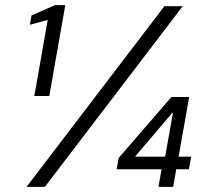

<svg xmlns="http://www.w3.org/2000/svg" viewBox="-20 -724 798 744"><path d="M113 -352 165 -647 96 -628 102 -664 193 -704H233L171 -352ZM83 0 617 -700H688L154 0ZM594 0 606 -68H432L440 -112L644 -348H713L672 -117H721L712 -68H663L651 0ZM503 -117H620L650 -286H647Z"/></svg>

Font: DM Sans 36pt Light
Style: Italic
Weight: 300
Italic angle: -10°
Designer: Colophon Foundry, Jonny Pinhorn
Foundry: Colophon Foundry
Version: Version 4.004;gftools[0.9.30]